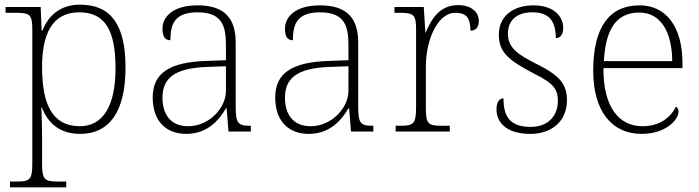

<svg xmlns="http://www.w3.org/2000/svg" viewBox="-20 -566 3009 826"><path d="M23 240H265V215H231C175 215 161 210 161 140V18C161 -45 158 -83 158 -104H160C188 -31 242 10 325 10C446 10 520 -79 520 -276C520 -460 457 -546 324 -546C238 -546 187 -497 163 -435H159L155 -536H4V-511H41C108 -511 119 -506 119 -439V139C119 210 106 215 49 215H23ZM324 -23C203 -23 161 -121 161 -277C161 -416 202 -513 321 -513C435 -513 477 -431 477 -272C477 -112 424 -23 324 -23Z M781 10C876 10 925 -54 952 -100H955L963 0H1059V-25H1053C1001 -25 994 -40 994 -111V-383C994 -485 948 -543 830 -543C719 -543 679 -490 679 -443C679 -408 690 -393 713 -393C713 -467 735 -513 830 -513C936 -513 952 -454 952 -371V-307L869 -304C710 -299 637 -252 637 -147C637 -39 700 10 781 10ZM789 -23C711 -23 679 -78 679 -145C679 -225 724 -273 871 -278L952 -281V-174C952 -104 882 -23 789 -23Z M1308 10C1403 10 1452 -54 1479 -100H1482L1490 0H1586V-25H1580C1528 -25 1521 -40 1521 -111V-383C1521 -485 1475 -543 1357 -543C1246 -543 1206 -490 1206 -443C1206 -408 1217 -393 1240 -393C1240 -467 1262 -513 1357 -513C1463 -513 1479 -454 1479 -371V-307L1396 -304C1237 -299 1164 -252 1164 -147C1164 -39 1227 10 1308 10ZM1316 -23C1238 -23 1206 -78 1206 -145C1206 -225 1251 -273 1398 -278L1479 -281V-174C1479 -104 1409 -23 1316 -23Z M1682 0H1915V-25H1882C1825 -25 1812 -30 1812 -100V-280C1812 -393 1862 -511 1939 -511C1983 -511 2004 -492 2004 -434C2029 -434 2040 -452 2040 -475C2040 -515 2007 -544 1951 -544C1872 -544 1836 -485 1812 -427H1810L1803 -536H1677V-511H1692C1759 -511 1770 -506 1770 -439V-101C1770 -30 1756 -25 1700 -25H1682Z M2262 10C2355 10 2419 -46 2419 -134C2419 -199 2394 -238 2292 -289C2209 -330 2165 -360 2165 -421C2165 -474 2198 -513 2270 -513C2335 -513 2371 -484 2371 -402C2392 -402 2403 -419 2403 -447C2403 -492 2366 -543 2275 -543C2184 -543 2126 -493 2126 -418C2126 -342 2165 -308 2278 -249C2364 -207 2380 -180 2380 -131C2380 -70 2340 -20 2263 -20C2171 -20 2146 -68 2146 -143C2130 -143 2116 -129 2116 -95C2116 -45 2152 10 2262 10Z M2740 10C2845 10 2899 -51 2899 -86C2899 -97 2895 -103 2888 -107C2865 -61 2819 -23 2744 -23C2642 -23 2575 -106 2576 -273H2916V-294C2916 -452 2845 -543 2731 -543C2603 -543 2532 -451 2532 -262C2532 -88 2612 10 2740 10ZM2872 -303H2578C2585 -432 2626 -512 2730 -512C2824 -512 2871 -427 2872 -303Z"/></svg>

Font: Noto Serif Telugu ExtraLight
Style: Regular
Weight: 200
Designer: Jelle Bosma - Monotype Design Team
Foundry: Monotype Imaging Inc.
Version: Version 2.005